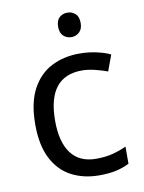

<svg xmlns="http://www.w3.org/2000/svg" viewBox="-84 -796 649 865"><g transform="rotate(-10 240.0 -363.5)"><path d="M300 10Q229 10 173.5 -19Q118 -48 86.5 -109Q55 -170 55 -265Q55 -364 88 -426Q121 -488 177.5 -517Q234 -546 306 -546Q347 -546 385 -537.5Q423 -529 447 -517L420 -444Q396 -453 364 -461Q332 -469 304 -469Q146 -469 146 -266Q146 -169 184.5 -117.5Q223 -66 299 -66Q343 -66 376.5 -75Q410 -84 438 -97V-19Q411 -5 378.5 2.5Q346 10 300 10ZM285 -737Q305 -737 320.5 -723.5Q336 -710 336 -681Q336 -653 320.5 -639Q305 -625 285 -625Q263 -625 248 -639Q233 -653 233 -681Q233 -710 248 -723.5Q263 -737 285 -737Z"/></g></svg>

Font: Noto Sans Tai Viet
Style: Regular
Weight: 400
Designer: Monotype Design Team
Foundry: Monotype Imaging Inc.
Version: Version 2.003; ttfautohint (v1.8.4.7-5d5b)